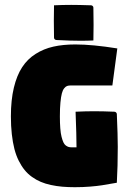

<svg xmlns="http://www.w3.org/2000/svg" viewBox="-20 -778 530 800"><path d="M25.4 -293.2Q25.4 -361.1 37.7 -412.5Q50 -463.9 72.3 -497.9Q94.5 -532 128.3 -553.3Q162.1 -574.7 202.4 -583.7Q242.7 -592.8 293.9 -592.8Q365.5 -592.8 468.8 -576.2L448.2 -421.9H274.4Q265.6 -421.9 259.5 -419.7Q253.4 -417.5 247.3 -409.9Q241.2 -402.3 237.7 -388.7Q234.1 -375 231.8 -351.1Q229.5 -327.1 229.5 -293.2Q229.5 -264.9 231.2 -243.3Q232.9 -221.7 236.5 -207.9Q240 -194.1 244.1 -185.1Q248.3 -176 254.4 -171.6Q260.5 -167.2 266.1 -165.6Q271.7 -164.1 279.3 -164.1H298.8Q298.8 -211.9 294.9 -312.5Q337.9 -314.5 372.1 -314.5Q408.2 -314.5 457 -312.5Q460.9 -312.3 463.7 -309.4Q466.6 -306.6 466.8 -302.7Q470.7 -212.4 470.7 -166Q470.7 -85.7 466.8 -16.6Q425.3 -9.3 405.3 -6.1Q385.3 -2.9 355.5 -0.5Q325.7 2 292 2Q263.4 2 239.5 -0.1Q215.6 -2.2 192.3 -7.2Q168.9 -12.2 149.9 -20.3Q130.9 -28.3 113.4 -40.8Q95.9 -53.2 82.5 -69.7Q69.1 -86.2 58.1 -108.2Q47.1 -130.1 40 -157.5Q33 -184.8 29.2 -218.9Q25.4 -252.9 25.4 -293.2ZM204.3 -691.2Q204.3 -720.7 205.1 -755.9Q240.7 -757.6 276.6 -757.6Q307.6 -757.6 359.4 -755.9Q363.3 -755.9 366.2 -752.9Q369.1 -750 369.1 -746.1Q369.9 -706.5 369.9 -673.8Q369.9 -644.5 369.1 -609.4Q345.2 -608.2 314.9 -608.2Q273.2 -608.2 214.8 -611.3Q210.7 -611.6 207.9 -614.4Q205.1 -617.2 205.1 -621.1Q204.3 -659.7 204.3 -691.2Z"/></svg>

Font: Digitalt
Style: Medium
Weight: 500
Designer: gluk
Foundry: gluk
Version: Version 0.60